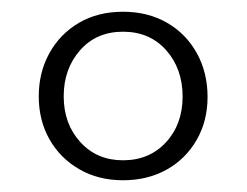

<svg xmlns="http://www.w3.org/2000/svg" viewBox="-20 -732 420 327"><path d="M189.5 -712Q232 -712 264.5 -693.2Q297 -674.5 315.2 -641.5Q333.5 -608.5 333.5 -567Q333.5 -526 315 -493.8Q296.5 -461.5 264 -443.2Q231.5 -425 189.5 -425Q147.5 -425 115 -443.8Q82.5 -462.5 64.2 -494.8Q46 -527 46 -568Q46 -608.5 64 -641.2Q82 -674 114.2 -693Q146.5 -712 189.5 -712ZM189.5 -678Q144 -678 116.2 -646.2Q88.5 -614.5 88.5 -568Q88.5 -521 116.8 -490Q145 -459 189.5 -459Q234.5 -459 262.8 -489.8Q291 -520.5 291 -567.5Q291 -615 263 -646.5Q235 -678 189.5 -678Z"/></svg>

Font: Fraunces 48pt
Style: Regular
Weight: 400
Version: Version 1.000;[b76b70a41]